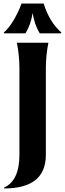

<svg xmlns="http://www.w3.org/2000/svg" viewBox="-20 -982 373 1100"><path d="M103.5 -961.9H230Q262.7 -856.9 331.1 -795.9V-791H207.5Q176.8 -842.3 167 -907.7Q156.7 -841.3 126 -791H2.4V-795.9Q60.1 -848.1 103.5 -961.9ZM76.7 -737.3H257.3Q242.7 -664.1 242.7 -590.8V-94.7Q242.7 97.7 3.4 97.7V92.8Q91.3 52.2 91.3 -94.7V-590.8Q91.3 -664.1 76.7 -737.3Z"/></svg>

Font: Classica
Style: Bold
Weight: 700
Designer: Wojciech Kalinowski "wmk69" (wmk69@o2.pl)
Foundry: Wojciech Kalinowski "wmk69" (wmk69@o2.pl)
Version: Version 2.1.1; 2021-05-14